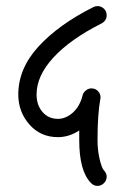

<svg xmlns="http://www.w3.org/2000/svg" viewBox="-20 -450 410 630"><path d="M279 151Q240 112 240 10V-22Q207 0 170 0Q113 0 76.5 -41.5Q40 -83 40 -140Q40 -225 106.5 -297.5Q173 -370 287 -427Q293 -430 300 -430Q312 -430 321 -421.5Q330 -413 330 -400Q330 -382 313 -373Q210 -321 155 -261Q100 -201 100 -140Q100 -105 119.5 -82.5Q139 -60 170 -60Q196 -60 219 -80.5Q242 -101 251 -137Q253 -146 261.5 -153Q270 -160 280 -160Q293 -160 301.5 -151Q310 -142 310 -130Q310 -129 309.5 -127Q309 -125 309 -124Q300 -74 300 10Q300 43 307 72.5Q314 102 321 109Q330 118 330 130Q330 142 321 151Q312 160 300 160Q288 160 279 151Z"/></svg>

Font: Pecita
Style: Book
Weight: 400
Width: 7
Version: Version 4.3